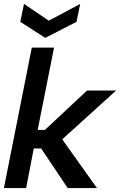

<svg xmlns="http://www.w3.org/2000/svg" viewBox="-48 -964 624 984"><path d="M115 -720H229L145 -298H182L398 -500H547L271 -250L449 0H299L163 -203H125L86 0H-28ZM363 -944 344 -852 184 -770 56 -852 75 -944 202 -858Z"/></svg>

Font: Albert Sans SemiBold
Style: Italic
Weight: 600
Italic angle: -11.25°
Designer: Andreas Rasmussen
Foundry: a.Foundry
Version: Version 1.025